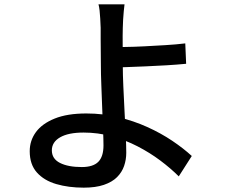

<svg xmlns="http://www.w3.org/2000/svg" viewBox="-20 -813 1040 885"><path d="M554 -793Q552 -780 550.5 -761.5Q549 -743 547.5 -722.5Q546 -702 546 -685Q545 -651 545.5 -605Q546 -559 546 -511Q546 -470 548.5 -414.5Q551 -359 554 -300.5Q557 -242 559.5 -191.5Q562 -141 562 -109Q562 -77 552 -48Q542 -19 519.5 3.5Q497 26 459 39Q421 52 366 52Q296 52 239.5 35.5Q183 19 150 -18Q117 -55 117 -116Q117 -165 145.5 -204Q174 -243 232 -266.5Q290 -290 378 -290Q454 -290 525 -273Q596 -256 659 -227.5Q722 -199 774 -164Q826 -129 864 -94L804 0Q767 -37 719 -73Q671 -109 614 -138.5Q557 -168 494 -185Q431 -202 365 -202Q295 -202 257 -180Q219 -158 219 -120Q219 -81 256.5 -62Q294 -43 357 -43Q409 -43 433 -67Q457 -91 457 -143Q457 -169 455 -215.5Q453 -262 451 -316.5Q449 -371 447 -422.5Q445 -474 445 -511Q445 -541 444.5 -573Q444 -605 444 -634.5Q444 -664 444 -685Q443 -707 442 -727.5Q441 -748 439 -765Q437 -782 434 -793ZM491 -596Q515 -596 556 -596.5Q597 -597 645.5 -599.5Q694 -602 743.5 -605Q793 -608 834 -613L838 -519Q797 -515 747 -512Q697 -509 648.5 -507Q600 -505 558.5 -503.5Q517 -502 492 -502Z"/></svg>

Font: Noto Sans SC Medium
Style: Regular
Weight: 500
Designer: Ryoko NISHIZUKA  (kana, bopomofo & ideographs); Paul D. Hunt (Latin, Greek & Cyrillic); Sandoll Communications , Soo-you
Foundry: Adobe
Version: Version 2.004-H2;hotconv 1.0.118;makeotfexe 2.5.65603